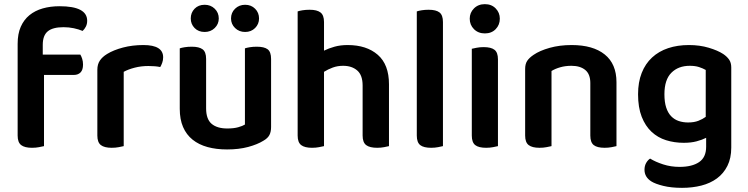

<svg xmlns="http://www.w3.org/2000/svg" viewBox="-20 -705 3605 925"><path d="M186 -442H367Q372 -434 376 -421.5Q380 -409 380 -394Q380 -368 368 -356Q356 -344 336 -344H192V-1Q183 1 168 4Q153 7 134 7Q99 7 82 -6Q65 -19 65 -52V-494Q65 -542 80 -576Q95 -610 122 -632Q149 -654 186 -664.5Q223 -675 267 -675Q400 -675 400 -605Q400 -589 393.5 -576.5Q387 -564 378 -556Q359 -564 335.5 -569Q312 -574 286 -574Q234 -574 210 -554Q186 -534 186 -489Z M576 -1Q567 1 552 4Q537 7 518 7Q483 7 466 -6Q449 -19 449 -52V-369Q449 -395 461 -413Q473 -431 496 -445Q527 -464 572.5 -476Q618 -488 671 -488Q766 -488 766 -429Q766 -415 761.5 -402.5Q757 -390 752 -382Q729 -387 695 -387Q660 -387 629 -379Q598 -371 576 -359Z M1286 -93Q1286 -70 1278 -54.5Q1270 -39 1249 -27Q1220 -9 1175.5 3Q1131 15 1074 15Q1022 15 980 3.5Q938 -8 908 -32Q878 -56 862 -93Q846 -130 846 -181V-472Q854 -475 869.5 -477.5Q885 -480 904 -480Q939 -480 956 -467.5Q973 -455 973 -421V-183Q973 -131 999.5 -108.5Q1026 -86 1075 -86Q1106 -86 1127.5 -92Q1149 -98 1160 -105V-472Q1168 -475 1183.5 -477.5Q1199 -480 1217 -480Q1253 -480 1269.5 -467.5Q1286 -455 1286 -421ZM1034 -616Q1034 -589 1014.5 -570Q995 -551 966 -551Q936 -551 917.5 -570Q899 -589 899 -616Q899 -644 917.5 -663Q936 -682 966 -682Q995 -682 1014.5 -663Q1034 -644 1034 -616ZM1228 -616Q1228 -589 1209 -570Q1190 -551 1161 -551Q1132 -551 1112.5 -570Q1093 -589 1093 -616Q1093 -644 1112.5 -663Q1132 -682 1161 -682Q1190 -682 1209 -663Q1228 -644 1228 -616Z M1541 -1Q1532 1 1517 4Q1502 7 1483 7Q1448 7 1431 -6Q1414 -19 1414 -52V-650Q1422 -653 1437.5 -655.5Q1453 -658 1472 -658Q1507 -658 1524 -645Q1541 -632 1541 -599V-461Q1563 -472 1591.5 -480Q1620 -488 1655 -488Q1746 -488 1800 -441Q1854 -394 1854 -299V-1Q1846 1 1830.5 4Q1815 7 1797 7Q1761 7 1744 -6Q1727 -19 1727 -52V-293Q1727 -343 1701 -365.5Q1675 -388 1633 -388Q1606 -388 1583 -379.5Q1560 -371 1541 -359V-1Z M2114 -1Q2106 1 2090.5 4Q2075 7 2057 7Q2021 7 2004.5 -6Q1988 -19 1988 -52V-650Q1996 -653 2011.5 -655.5Q2027 -658 2045 -658Q2081 -658 2097.5 -645Q2114 -632 2114 -599V-1Z M2253 -470Q2261 -472 2276.5 -475Q2292 -478 2310 -478Q2346 -478 2362.5 -465Q2379 -452 2379 -419V-1Q2371 1 2355.5 4Q2340 7 2322 7Q2286 7 2269.5 -6Q2253 -19 2253 -52ZM2243 -615Q2243 -644 2263.5 -664.5Q2284 -685 2316 -685Q2348 -685 2368 -664.5Q2388 -644 2388 -615Q2388 -585 2368 -564.5Q2348 -544 2316 -544Q2284 -544 2263.5 -564.5Q2243 -585 2243 -615Z M2824 -305Q2824 -348 2799.5 -368Q2775 -388 2733 -388Q2704 -388 2679.5 -381Q2655 -374 2637 -363V-1Q2628 1 2613 4Q2598 7 2579 7Q2544 7 2527 -6Q2510 -19 2510 -52V-373Q2510 -397 2520 -412Q2530 -427 2551 -441Q2580 -461 2628 -474.5Q2676 -488 2734 -488Q2837 -488 2893.5 -442.5Q2950 -397 2950 -309V-1Q2942 1 2926.5 4Q2911 7 2893 7Q2857 7 2840.5 -6Q2824 -19 2824 -52V-305Z M3382 -41Q3362 -31 3335.5 -24Q3309 -17 3274 -17Q3229 -17 3189 -29.5Q3149 -42 3119 -70Q3089 -98 3071.5 -142.5Q3054 -187 3054 -251Q3054 -309 3071.5 -353.5Q3089 -398 3121.5 -428Q3154 -458 3199 -473Q3244 -488 3299 -488Q3351 -488 3394.5 -475Q3438 -462 3464 -445Q3482 -433 3492.5 -418Q3503 -403 3503 -380V6Q3503 57 3484.5 94Q3466 131 3434 154.5Q3402 178 3359 189Q3316 200 3266 200Q3214 200 3175.5 190.5Q3137 181 3118 169Q3085 148 3085 113Q3085 94 3093 80Q3101 66 3112 59Q3138 75 3175 87Q3212 99 3254 99Q3314 99 3348 76Q3382 53 3382 2ZM3295 -115Q3324 -115 3344.5 -123Q3365 -131 3380 -142V-368Q3366 -376 3347.5 -382Q3329 -388 3303 -388Q3248 -388 3214.5 -354.5Q3181 -321 3181 -251Q3181 -213 3189.5 -187Q3198 -161 3213.5 -145Q3229 -129 3250 -122Q3271 -115 3295 -115Z"/></svg>

Font: Baloo Tammudu 2 SemiBold
Style: Regular
Weight: 600
Designer: Maithili Shingre, Omkar Shende and Ek Type
Foundry: Ek Type
Version: Version 1.640;hotconv 1.0.111;makeotfexe 2.5.65597; ttfautoh